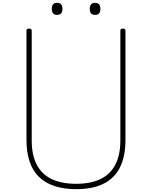

<svg xmlns="http://www.w3.org/2000/svg" viewBox="-20 -1317 1073 1356"><path d="M518 19Q431 19 365 -3Q299 -25 255 -68Q211 -111 189 -176.5Q167 -242 167 -328V-1100Q167 -1108 171 -1111.5Q175 -1115 185 -1115Q196 -1115 200 -1111.5Q204 -1108 204 -1100V-325Q204 -222 239.5 -154Q275 -86 344.5 -52.5Q414 -19 518 -19Q621 -19 690 -52.5Q759 -86 794.5 -154Q830 -222 830 -325V-1100Q830 -1108 834 -1111.5Q838 -1115 848 -1115Q866 -1115 866 -1100V-328Q866 -213 827.5 -135.5Q789 -58 711.5 -19.5Q634 19 518 19ZM382 -1212Q364 -1212 355 -1222.5Q346 -1233 346 -1253Q346 -1276 355 -1286.5Q364 -1297 383 -1297Q402 -1297 411.5 -1286.5Q421 -1276 421 -1254Q421 -1232 411 -1222Q401 -1212 382 -1212ZM652 -1212Q632 -1212 623 -1222.5Q614 -1233 614 -1253Q614 -1276 623.5 -1286.5Q633 -1297 651 -1297Q670 -1297 679.5 -1286.5Q689 -1276 689 -1254Q689 -1232 679.5 -1222Q670 -1212 652 -1212Z"/></svg>

Font: Playwrite FR Moderne Thin
Style: Regular
Weight: 250
Version: Version 1.002